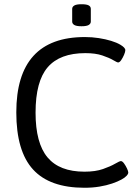

<svg xmlns="http://www.w3.org/2000/svg" viewBox="-20 -881 659 907"><path d="M379 6Q215 6 136 -80.5Q57 -167 57 -350Q57 -706 381 -706Q415 -706 447 -701Q479 -696 505 -688Q531 -680 548 -670Q572 -656 572 -644Q572 -636 566 -622Q560 -608 552.5 -597Q545 -586 538 -586Q533 -586 514.5 -597Q496 -608 463.5 -619Q431 -630 383 -630Q263 -630 205.5 -563.5Q148 -497 148 -349Q148 -205 204.5 -137.5Q261 -70 379 -70Q431 -70 466.5 -82.5Q502 -95 523.5 -107.5Q545 -120 551 -120Q558 -120 566 -109Q574 -98 580 -85Q586 -72 586 -66Q586 -59 577.5 -50Q569 -41 554 -33Q536 -23 509.5 -14Q483 -5 450 0.5Q417 6 379 6ZM365 -757Q341 -757 331 -763Q321 -769 321 -779V-839Q321 -849 331 -855Q341 -861 365 -861Q389 -861 399 -855.5Q409 -850 409 -839V-779Q409 -769 399 -763Q389 -757 365 -757Z"/></svg>

Font: Asap
Style: Regular
Weight: 400
Designer: Pablo Cosgaya
Foundry: Omnibus-Type
Version: Version 3.001